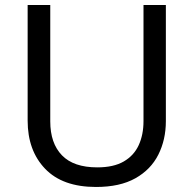

<svg xmlns="http://www.w3.org/2000/svg" viewBox="-20 -734 771 764"><path d="M640 -252Q640 -178 610 -118.5Q580 -59 518.5 -24.5Q457 10 362 10Q229 10 159.5 -62.5Q90 -135 90 -254V-714H180V-251Q180 -164 226.5 -116Q273 -68 367 -68Q432 -68 472.5 -91.5Q513 -115 532 -156.5Q551 -198 551 -252V-714H640Z"/></svg>

Font: Noto Sans Oriya
Style: Regular
Weight: 400
Designer: Amélie Bonet and Sol Matas
Foundry: Google LLC
Version: Version 2.006